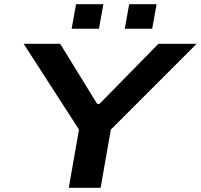

<svg xmlns="http://www.w3.org/2000/svg" viewBox="-20 -896 958 916"><path d="M321.8 -758.8 342.8 -876H473.1L452.1 -758.8ZM575.2 -758.8 596.2 -876H727.1L706.1 -758.8ZM308.1 0 356.9 -277.8 92.8 -687H267.1L443.8 -399.9H454.1L735.8 -687H918L508.8 -277.8L460 0Z"/></svg>

Font: Archivo Expanded SemiBold
Style: Italic
Weight: 600
Width: 7
Italic angle: -10°
Designer: Hector Gatti
Foundry: Omnibus-Type
Version: Version 2.001